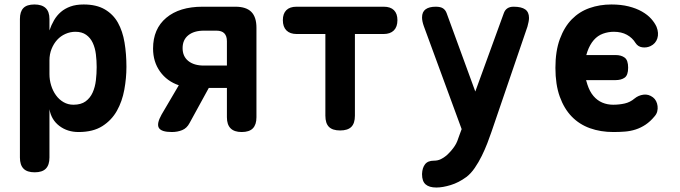

<svg xmlns="http://www.w3.org/2000/svg" viewBox="-20 -580 3040 858"><path d="M134 -560Q167 -560 184 -544Q201 -528 201 -495V-444Q209 -468 221.5 -489.5Q234 -511 252 -526.5Q270 -542 295 -551Q320 -560 354 -560Q411 -560 448.5 -538Q486 -516 507 -478.5Q528 -441 536.5 -390Q545 -339 545 -281Q545 -231 535.5 -179Q526 -127 502.5 -85Q479 -43 437.5 -16.5Q396 10 331 10Q281 10 245 -17.5Q209 -45 201 -92V124Q201 157 185 173.5Q169 190 135 190Q101 190 85 173.5Q69 157 69 124V-495Q69 -528 84.5 -544Q100 -560 134 -560ZM317 -438Q294 -438 272.5 -428.5Q251 -419 235.5 -402Q220 -385 210.5 -361.5Q201 -338 201 -310V-249Q201 -223 208.5 -198.5Q216 -174 230 -154.5Q244 -135 264 -123.5Q284 -112 308 -112Q342 -112 362.5 -127Q383 -142 394 -166.5Q405 -191 408.5 -221Q412 -251 412 -280Q412 -309 408.5 -337.5Q405 -366 394.5 -388.5Q384 -411 365 -424.5Q346 -438 317 -438Z M748 10Q701 10 690 -8.5Q679 -27 702 -68L779 -199Q726 -217 695 -260.5Q664 -304 664 -363Q664 -451 723 -500.5Q782 -550 885 -550H1032Q1080 -550 1103 -527Q1126 -504 1126 -456V-56Q1126 -23 1110 -6.5Q1094 10 1060 10Q1027 10 1010.5 -6.5Q994 -23 994 -56V-187H913L827 -30Q815 -7 794 1.5Q773 10 748 10ZM994 -396Q994 -419 982.5 -431Q971 -443 947 -443H891Q847 -443 821.5 -422.5Q796 -402 796 -365Q796 -328 821.5 -307.5Q847 -287 891 -287H994Z M1434 -428H1306Q1276 -428 1260 -444Q1244 -460 1244 -490Q1244 -519 1259.5 -534.5Q1275 -550 1305 -550H1695Q1725 -550 1740.5 -534.5Q1756 -519 1756 -490Q1756 -460 1740 -444Q1724 -428 1694 -428H1566V-63Q1566 -29 1550 -13Q1534 3 1500 3Q1466 3 1450 -13Q1434 -29 1434 -63Z M2033 24 2043 -3 1874 -463Q1870 -474 1868 -484Q1866 -494 1866 -502Q1866 -527 1882 -538.5Q1898 -550 1927 -550Q1949 -550 1960 -542.5Q1971 -535 1976 -521L2104 -171L2231 -520Q2236 -535 2247 -542.5Q2258 -550 2275 -550Q2310 -550 2327 -538Q2344 -526 2344 -500Q2344 -492 2342 -482Q2340 -472 2337 -461L2176 10Q2169 31 2158 59.5Q2147 88 2133 116.5Q2119 145 2101.5 170.5Q2084 196 2064 211Q2030 236 1994 247Q1958 258 1930 258Q1898 258 1882 244Q1866 230 1866 199V197Q1867 170 1879.5 154Q1892 138 1919 138Q1936 138 1949.5 131.5Q1963 125 1975 115Q1988 103 1996.5 93Q2005 83 2012 72.5Q2019 62 2023.5 50.5Q2028 39 2033 24Z M2462 -277Q2462 -352 2482 -406Q2502 -460 2535.5 -494Q2569 -528 2614.5 -544Q2660 -560 2712 -560Q2755 -560 2789 -551.5Q2823 -543 2848.5 -528.5Q2874 -514 2890 -496Q2906 -478 2914 -460Q2925 -432 2917.5 -408.5Q2910 -385 2887 -374Q2870 -366 2850.5 -368.5Q2831 -371 2820 -388Q2806 -411 2781.5 -424.5Q2757 -438 2723 -438Q2698 -438 2674.5 -429.5Q2651 -421 2633.5 -401Q2616 -381 2605 -350Q2602 -342 2600 -334H2731Q2756 -334 2771.5 -322.5Q2787 -311 2787 -277.5Q2787 -244 2771.5 -233Q2756 -222 2731 -222H2599L2605 -202Q2615 -171 2632 -151Q2649 -131 2671.5 -121.5Q2694 -112 2720 -112Q2747 -112 2771.5 -117.5Q2796 -123 2816 -140Q2833 -154 2855.5 -157Q2878 -160 2898 -145Q2907 -138 2912 -128Q2917 -118 2918.5 -106Q2920 -94 2917 -82Q2914 -70 2905 -60Q2886 -37 2865 -23Q2844 -9 2821 -1.5Q2798 6 2773 8Q2748 10 2721 10Q2664 10 2616.5 -7Q2569 -24 2535 -59Q2501 -94 2481.5 -148Q2462 -202 2462 -277Z"/></svg>

Font: Maple Mono NL
Style: Bold
Weight: 700
Monospace: yes
Designer: subframe7536
Version: Version 7.000